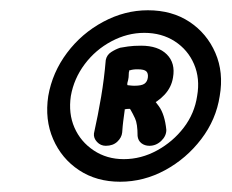

<svg xmlns="http://www.w3.org/2000/svg" viewBox="-20 -737 451 374"><path d="M214 -383Q168 -383 134 -405.5Q100 -428 83.5 -466Q67 -504 74 -550Q82 -596 110.5 -634Q139 -672 181 -694.5Q223 -717 268 -717Q315 -717 349 -694.5Q383 -672 399.5 -634Q416 -596 408 -550Q401 -504 372 -466Q343 -428 301.5 -405.5Q260 -383 214 -383ZM221 -427Q255 -427 286 -444Q317 -461 338 -488.5Q359 -516 364 -550Q370 -584 358 -612Q346 -640 320.5 -656.5Q295 -673 261 -673Q228 -673 197 -656.5Q166 -640 145 -612Q124 -584 118 -550Q113 -516 125 -488.5Q137 -461 162.5 -444Q188 -427 221 -427ZM186 -453Q176 -453 169 -460.5Q162 -468 163 -477Q171 -513 177 -548.5Q183 -584 186 -620Q188 -630 196.5 -635.5Q205 -641 214 -644Q219 -645 229.5 -646.5Q240 -648 255 -648Q288 -648 305 -631Q322 -614 317 -586Q314 -567 300.5 -552.5Q287 -538 268 -530Q261 -524 258.5 -529Q256 -534 257.5 -541Q259 -548 263 -552.5Q267 -557 273 -550Q278 -546 289.5 -530Q301 -514 304 -484Q304 -472 294 -462.5Q284 -453 271 -453Q262 -453 255.5 -458Q249 -463 248 -472Q248 -496 243 -506.5Q238 -517 235 -522Q234 -524 233.5 -524.5Q233 -525 233 -525Q226 -525 223 -524Q222 -524 222.5 -524Q223 -524 223 -523Q221 -508 220 -500.5Q219 -493 218 -479Q217 -469 208.5 -461Q200 -453 186 -453ZM242 -570Q256 -570 261.5 -574Q267 -578 268 -586Q269 -594 265 -598Q261 -602 248 -602Q243 -602 239.5 -601.5Q236 -601 233 -600Q231 -600 231.5 -599Q232 -598 231 -596Q231 -591 230.5 -586.5Q230 -582 228 -575Q228 -573 228 -572Q228 -571 229 -571Q231 -571 234 -570.5Q237 -570 242 -570Z"/></svg>

Font: Winky Sans
Style: Bold Italic
Weight: 700
Italic angle: -8.97852°
Designer: Simon Atzbach
Foundry: typofactur
Version: Version 1.205